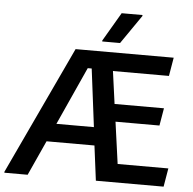

<svg xmlns="http://www.w3.org/2000/svg" viewBox="-89 -907 971 965"><g transform="rotate(5 396.5 -425.0)"><path d="M-31.7 0V-5L270.8 -650H765.8L750 -556.7H467.5L490 -392.5H739.2L724.2 -304.2H502.5L531.7 -93.3H787.5L771.7 0H430L407.5 -175.8H165.8L85.8 0ZM340 -560 207.5 -267.5H396.7L360 -560ZM400.8 -700V-705L485.8 -850H590.8V-845L490.8 -700Z"/></g></svg>

Font: Familjen Grotesk GF Medium
Style: Italic
Weight: 500
Designer: Anders Wikstroem, Jonas Baeckman, Matilda Gysing, Kristian Moeller
Foundry: Familjen STHML AB
Version: Version 2.000; Beta; Release 4; Build 6